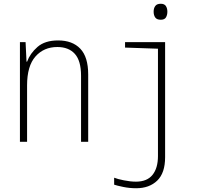

<svg xmlns="http://www.w3.org/2000/svg" viewBox="-20 -754 1100 1021"><path d="M86 0V-530H116L121 -426H124Q140 -470 179.5 -504.5Q219 -539 289 -539Q365 -539 407 -495Q449 -451 449 -358V0H411V-351Q411 -431 378 -467.5Q345 -504 285 -504Q213 -504 168.5 -453.5Q124 -403 124 -300V0ZM835 -649Q814 -649 805.5 -661Q797 -673 797 -692Q797 -710 805.5 -722Q814 -734 835 -734Q854 -734 862 -722Q870 -710 870 -692Q870 -674 862.5 -661.5Q855 -649 835 -649ZM704 247Q669 247 635 240Q601 233 587 228V191Q604 198 639 205Q674 212 703 212Q762 212 791 176Q820 140 820 76V-495L645 -501V-530H858V82Q858 166 816 206.5Q774 247 704 247Z"/></svg>

Font: Noto Sans Mono Condensed ExtraLight
Style: Regular
Weight: 200
Width: 3
Designer: Monotype Design Team
Foundry: Monotype Imaging Inc.
Version: Version 2.014; ttfautohint (v1.8.4.7-5d5b)